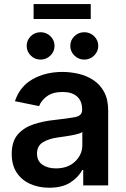

<svg xmlns="http://www.w3.org/2000/svg" viewBox="-20 -903 614 935"><path d="M219.7 11.2Q168 11.2 126.5 -7.6Q85 -26.4 61 -63Q37.1 -99.6 37.1 -153.3Q37.1 -214.8 67.1 -248.8Q97.2 -282.7 144.8 -298.1Q192.4 -313.5 245.1 -318.8Q316.4 -326.7 348.1 -333.3Q379.9 -339.8 379.9 -368.2V-370.6Q379.9 -410.6 355.5 -432.9Q331.1 -455.1 284.7 -455.1Q236.8 -455.1 208.5 -434.1Q180.2 -413.1 170.4 -386.2L52.7 -410.2Q76.7 -482.4 139.4 -517.6Q202.1 -552.7 284.2 -552.7Q322.8 -552.7 362.1 -543.7Q401.4 -534.7 434.1 -513.4Q466.8 -492.2 486.8 -455.8Q506.8 -419.4 506.8 -364.7V0H385.3V-75.2H380.4Q362.3 -40 322.8 -14.4Q283.2 11.2 219.7 11.2ZM252.4 -83Q311 -83 345.9 -116.7Q380.9 -150.4 380.9 -195.8V-260.3Q372.1 -253.4 349.6 -248.3Q327.1 -243.2 302 -239.5Q276.9 -235.8 260.3 -233.4Q217.3 -227.5 188.7 -210Q160.2 -192.4 160.2 -154.8Q160.2 -119.6 186 -101.3Q211.9 -83 252.4 -83ZM421.9 -883.3V-810.5H143.6V-883.3ZM177.7 -612.8Q149.4 -612.8 129.6 -632.6Q109.9 -652.3 109.9 -679.7Q109.9 -707 129.6 -726.6Q149.4 -746.1 177.7 -746.1Q205.6 -746.1 225.6 -726.6Q245.6 -707 245.6 -679.7Q245.6 -652.3 225.6 -632.6Q205.6 -612.8 177.7 -612.8ZM390.6 -612.8Q362.3 -612.8 342.3 -632.6Q322.3 -652.3 322.3 -679.7Q322.3 -707 342.3 -726.6Q362.3 -746.1 390.6 -746.1Q418.5 -746.1 438.5 -726.6Q458.5 -707 458.5 -679.7Q458.5 -652.3 438.5 -632.6Q418.5 -612.8 390.6 -612.8Z"/></svg>

Font: Inter SemiBold
Style: Regular
Weight: 600
Designer: Rasmus Andersson
Foundry: rsms
Version: Version 4.001;git-9221beed3